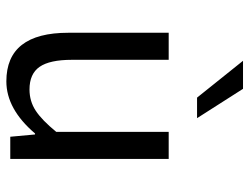

<svg xmlns="http://www.w3.org/2000/svg" viewBox="-108 -646 766 589"><g transform="rotate(90 274.5 -351.0)"><path d="M80 -178V-486H163V-189Q163 -121 184.5 -90Q206 -59 254 -59Q290 -59 319 -78Q348 -97 384 -141V-486H467V0H399L392 -76H389Q314 12 229 12Q80 12 80 -178ZM166 -714H252L342 -573H279Z"/></g></svg>

Font: RibengUni
Style: Regular
Weight: 400
Designer: (1) Dr. Andrew Glass (Senior Program Manager at Microsoft Corporation)
(2) Bivuti Chakma (Chakma Font Designer & Keyboar
Foundry: Bivuti Chakma
Version: Version 2.2022; Updated on: 03 June 2022; Friday